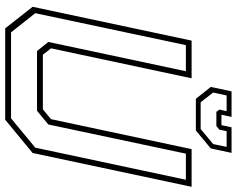

<svg xmlns="http://www.w3.org/2000/svg" viewBox="-104 -786 890 721"><g transform="rotate(90 340.5 -425.0)"><path d="M86 0 5 -103 132 -700H273.5L161 -172L185 -141.5H390L427 -172L539.5 -700H681L554 -103L429 0ZM101 -22H424L534 -113L654.5 -678.5H556.5L447 -162L395.5 -119.5H171L137 -162L247 -678.5H149L29 -113ZM350.5 -716 306 -772 322.5 -850H418.5L410.5 -812H449.5L457.5 -850H553.5L537 -772L469.5 -716ZM363.5 -734H464L520.5 -781L531 -831.5H472L466.5 -804.5L452.5 -793H399.5L391 -804.5L397 -831.5H338L327 -781Z"/></g></svg>

Font: Tourney Thin ExtraLight
Style: Italic
Weight: 250
Italic angle: -12°
Version: Version 1.015